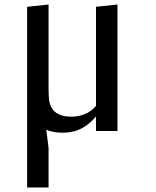

<svg xmlns="http://www.w3.org/2000/svg" viewBox="-20 -580 690 850"><path d="M100 -550 195 -560V-182.5Q195 -160.5 197.2 -139.2Q199.5 -118 209.8 -101Q220 -84 240.5 -73.8Q261 -63.5 298 -63.5Q328 -63.5 355.8 -75Q383.5 -86.5 405 -111V-550L500 -560V0H405V-64.5Q385 -41 365.5 -26.8Q346 -12.5 327.2 -5Q308.5 2.5 290.5 5Q272.5 7.5 255 7.5Q236.5 7.5 218 4.2Q199.5 1 185 -5.5L195 75V250H100Z"/></svg>

Font: B612 Mono
Style: Regular
Weight: 400
Version: Version 1.005